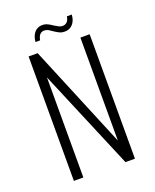

<svg xmlns="http://www.w3.org/2000/svg" viewBox="-133 -779 692 857"><g transform="rotate(-20 213.0 -351.0)"><path d="M68 0V-591H111L314 -102V-591H358V0H313L113 -475V0ZM258 -640Q245 -640 236 -644Q227 -648 213 -657Q205 -663 194.5 -669.5Q184 -676 172 -676Q160 -676 152 -667.5Q144 -659 141 -641H119Q121 -668 135 -685Q149 -702 173 -702Q186 -702 197.5 -696.5Q209 -691 220 -683Q230 -677 239 -672Q248 -667 258 -667Q270 -667 278.5 -675Q287 -683 290 -701H313Q312 -682 304.5 -668Q297 -654 285 -647Q273 -640 258 -640Z"/></g></svg>

Font: Alumni Sans Thin Light
Style: Regular
Weight: 300
Version: Version 1.018